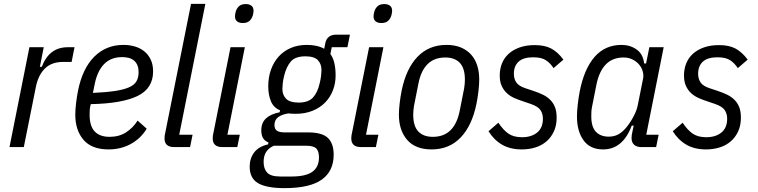

<svg xmlns="http://www.w3.org/2000/svg" viewBox="-20 -760 3915 992"><path d="M29 0 132 -516H206L186 -415H196Q234 -516 330 -516H365L350 -440H306Q246 -440 211.5 -405.5Q177 -371 165 -309L103 0Z M541 12Q454 12 411.5 -37.5Q369 -87 369 -167Q369 -193 373 -227Q377 -261 383 -291Q406 -406 467 -467Q528 -528 618 -528Q650 -528 678 -519.5Q706 -511 726.5 -494Q747 -477 759 -451.5Q771 -426 771 -391Q771 -303 690.5 -264Q610 -225 449 -222Q444 -203 443.5 -190.5Q443 -178 443 -168Q443 -108 469.5 -80.5Q496 -53 546 -53Q595 -53 631 -76Q667 -99 691 -137L738 -95Q707 -44 655.5 -16Q604 12 541 12ZM611 -465Q554 -465 519 -430Q484 -395 470 -329L460 -280Q529 -283 574.5 -290Q620 -297 647 -309Q674 -321 685 -340Q696 -359 696 -386Q696 -410 689 -425Q682 -440 670 -449Q658 -458 642.5 -461.5Q627 -465 611 -465Z M880 0Q830 0 830 -45Q830 -53 831 -60Q832 -67 834 -75L967 -740H1041L906 -64H975L962 0Z M1234 -641Q1216 -641 1205 -649.5Q1194 -658 1194 -676Q1194 -685 1198 -700Q1203 -717 1215 -728Q1227 -739 1250 -739Q1268 -739 1279 -730.5Q1290 -722 1290 -704Q1290 -695 1286 -680Q1281 -663 1269 -652Q1257 -641 1234 -641ZM1129 0Q1079 0 1079 -45Q1079 -53 1080 -60Q1081 -67 1083 -75L1171 -516H1245L1155 -64H1219L1206 0Z M1704 39Q1704 124 1642.5 168Q1581 212 1450 212Q1357 212 1313.5 186.5Q1270 161 1270 101Q1270 59 1293 28Q1316 -3 1365 -14L1367 -24Q1347 -32 1338.5 -47.5Q1330 -63 1330 -86Q1330 -126 1354.5 -148.5Q1379 -171 1425 -180L1427 -190Q1393 -204 1379.5 -237.5Q1366 -271 1366 -314Q1366 -361 1380 -400Q1394 -439 1419.5 -467.5Q1445 -496 1482 -512Q1519 -528 1565 -528Q1620 -528 1655 -508L1661 -538Q1665 -558 1679 -569.5Q1693 -581 1717 -581H1788L1775 -516H1694L1687 -481Q1701 -462 1707.5 -434Q1714 -406 1714 -370Q1714 -329 1700 -293Q1686 -257 1659.5 -230Q1633 -203 1594.5 -187.5Q1556 -172 1508 -172Q1499 -172 1489 -172.5Q1479 -173 1470 -174Q1436 -169 1417 -154.5Q1398 -140 1398 -114Q1398 -93 1411 -84.5Q1424 -76 1451 -76H1570Q1645 -76 1674.5 -47Q1704 -18 1704 39ZM1628 53Q1628 21 1614 7Q1600 -7 1562 -7H1395Q1369 4 1355.5 24.5Q1342 45 1342 77Q1342 112 1360.5 132Q1379 152 1429 152H1486Q1560 152 1594 127.5Q1628 103 1628 53ZM1523 -230Q1573 -230 1597 -256Q1621 -282 1632 -331Q1637 -351 1639 -369Q1641 -387 1641 -398Q1641 -430 1622 -449.5Q1603 -469 1558 -469Q1505 -469 1482 -441.5Q1459 -414 1448 -368Q1443 -348 1441 -330Q1439 -312 1439 -301Q1439 -269 1458.5 -249.5Q1478 -230 1523 -230Z M1950 -641Q1932 -641 1921 -649.5Q1910 -658 1910 -676Q1910 -685 1914 -700Q1919 -717 1931 -728Q1943 -739 1966 -739Q1984 -739 1995 -730.5Q2006 -722 2006 -704Q2006 -695 2002 -680Q1997 -663 1985 -652Q1973 -641 1950 -641ZM1845 0Q1795 0 1795 -45Q1795 -53 1796 -60Q1797 -67 1799 -75L1887 -516H1961L1871 -64H1935L1922 0Z M2210 12Q2126 12 2083.5 -37.5Q2041 -87 2041 -167Q2041 -193 2045 -227Q2049 -261 2055 -291Q2078 -405 2137 -466.5Q2196 -528 2287 -528Q2329 -528 2360.5 -515Q2392 -502 2413.5 -478.5Q2435 -455 2445.5 -422Q2456 -389 2456 -349Q2456 -323 2452 -289Q2448 -255 2442 -225Q2419 -111 2360 -49.5Q2301 12 2210 12ZM2216 -53Q2273 -53 2307.5 -87Q2342 -121 2355 -187L2378 -303Q2380 -315 2381 -327Q2382 -339 2382 -348Q2382 -408 2355.5 -435.5Q2329 -463 2281 -463Q2224 -463 2189.5 -429Q2155 -395 2142 -329L2119 -213Q2117 -201 2116 -189Q2115 -177 2115 -168Q2115 -108 2141.5 -80.5Q2168 -53 2216 -53Z M2676 12Q2616 12 2574 -12.5Q2532 -37 2504 -82L2555 -126Q2580 -88 2607 -69.5Q2634 -51 2677 -51Q2725 -51 2755 -75Q2785 -99 2785 -147Q2785 -172 2772.5 -191Q2760 -210 2722 -223L2681 -237Q2659 -244 2637.5 -253.5Q2616 -263 2599.5 -278Q2583 -293 2572.5 -315Q2562 -337 2562 -370Q2562 -404 2573.5 -432.5Q2585 -461 2608 -482Q2631 -503 2665 -515Q2699 -527 2743 -527Q2794 -527 2827.5 -509.5Q2861 -492 2891 -452L2840 -408Q2824 -433 2801 -448.5Q2778 -464 2735 -464Q2684 -464 2659.5 -441.5Q2635 -419 2635 -379Q2635 -352 2648 -333.5Q2661 -315 2695 -304L2737 -290Q2764 -281 2785.5 -270.5Q2807 -260 2823 -244Q2839 -228 2847.5 -206Q2856 -184 2856 -152Q2856 -112 2842 -81.5Q2828 -51 2804 -30Q2780 -9 2747 1.5Q2714 12 2676 12Z M3294 0Q3270 0 3256.5 -12Q3243 -24 3243 -47Q3243 -55 3244 -62Q3245 -69 3247 -77L3254 -111H3244Q3198 12 3096 12Q3029 12 2995 -35Q2961 -82 2961 -158Q2961 -185 2965 -220Q2969 -255 2975 -287Q2998 -404 3052 -466Q3106 -528 3191 -528Q3236 -528 3269.5 -504Q3303 -480 3308 -432H3318L3335 -516H3409L3319 -64H3383L3370 0ZM3125 -54Q3154 -54 3176 -66.5Q3198 -79 3218 -104Q3238 -129 3254 -159.5Q3270 -190 3275 -216L3303 -356Q3306 -373 3300.5 -392Q3295 -411 3282 -426.5Q3269 -442 3248.5 -452.5Q3228 -463 3202 -463Q3145 -463 3110.5 -427.5Q3076 -392 3062 -325L3039 -209Q3036 -195 3035.5 -182Q3035 -169 3035 -159Q3035 -104 3059 -79Q3083 -54 3125 -54Z M3628 12Q3568 12 3526 -12.5Q3484 -37 3456 -82L3507 -126Q3532 -88 3559 -69.5Q3586 -51 3629 -51Q3677 -51 3707 -75Q3737 -99 3737 -147Q3737 -172 3724.5 -191Q3712 -210 3674 -223L3633 -237Q3611 -244 3589.5 -253.5Q3568 -263 3551.5 -278Q3535 -293 3524.5 -315Q3514 -337 3514 -370Q3514 -404 3525.5 -432.5Q3537 -461 3560 -482Q3583 -503 3617 -515Q3651 -527 3695 -527Q3746 -527 3779.5 -509.5Q3813 -492 3843 -452L3792 -408Q3776 -433 3753 -448.5Q3730 -464 3687 -464Q3636 -464 3611.5 -441.5Q3587 -419 3587 -379Q3587 -352 3600 -333.5Q3613 -315 3647 -304L3689 -290Q3716 -281 3737.5 -270.5Q3759 -260 3775 -244Q3791 -228 3799.5 -206Q3808 -184 3808 -152Q3808 -112 3794 -81.5Q3780 -51 3756 -30Q3732 -9 3699 1.5Q3666 12 3628 12Z"/></svg>

Font: IBM Plex Sans Cond
Style: Italic
Weight: 400
Width: 3
Italic angle: -11°
Designer: Mike Abbink, Paul van der Laan, Pieter van Rosmalen
Foundry: Bold Monday
Version: Version 1.3